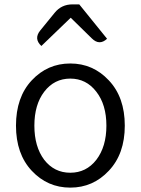

<svg xmlns="http://www.w3.org/2000/svg" viewBox="-20 -844 642 877"><path d="M53 -270Q53 -400 125 -477Q197 -554 301 -554Q405 -554 477 -477Q550 -400 550 -270Q550 -141 477 -64Q405 13 301 13Q197 13 125 -64Q53 -141 53 -270ZM420 -114Q466 -174 466 -270Q466 -366 420 -425Q374 -485 301 -485Q228 -485 182 -425Q137 -366 137 -270Q137 -174 182 -114Q228 -55 301 -55Q374 -55 420 -114ZM169 -634Q133 -667 164 -705L230 -786Q261 -824 311 -824H342L469 -667Q434 -634 399 -669L303 -763L169 -634Z"/></svg>

Font: Swei Half Moon CJK TC
Style: DemiLight
Weight: 350
Version: Version 2.125